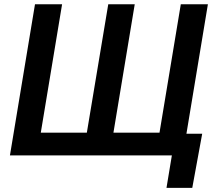

<svg xmlns="http://www.w3.org/2000/svg" viewBox="-20 -748 1042 924"><path d="M148.4 -727.5H278.8L176.3 -109.4H397.9L501 -727.5H628.4L525.9 -109.4H747.6L850.1 -727.5H980.5L859.9 0H27.8ZM781.2 156.2 807.1 0H767.1L784.2 -104.5H953.1L905.3 156.2Z"/></svg>

Font: Inter SemiBold
Style: Italic
Weight: 600
Italic angle: -9.3988°
Designer: Rasmus Andersson
Foundry: rsms
Version: Version 4.001;git-66647c0bb